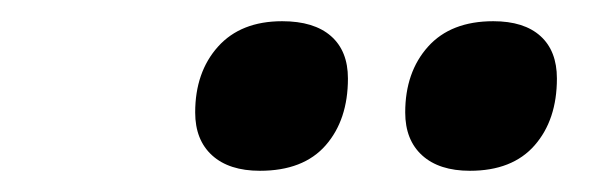

<svg xmlns="http://www.w3.org/2000/svg" viewBox="-20 -746 579 181"><path d="M423 -585Q394 -585 378 -599.5Q362 -614 362 -640Q362 -678 383.5 -702Q405 -726 445 -726Q474 -726 489.5 -712Q505 -698 505 -672Q505 -633 484 -609Q463 -585 423 -585ZM225 -585Q196 -585 180 -599.5Q164 -614 164 -640Q164 -678 185.5 -702Q207 -726 246 -726Q276 -726 292 -712Q308 -698 308 -672Q308 -633 287 -609Q266 -585 225 -585Z"/></svg>

Font: Nunito ExtraLight ExtraBold
Style: Italic
Weight: 800
Italic angle: -9°
Version: Version 3.602